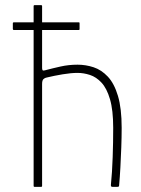

<svg xmlns="http://www.w3.org/2000/svg" viewBox="-20 -728 549 748"><path d="M111 -4Q111 -179 111 -354Q111 -529 111 -704Q111 -708 115 -708Q121 -708 127.5 -708Q134 -708 140 -708Q144 -708 144 -704Q144 -644 144 -583.5Q144 -523 144 -463Q144 -457 146 -454.5Q148 -452 155 -454Q185 -462 216.5 -469Q248 -476 282 -476Q314 -476 344.5 -466Q375 -456 400 -429.5Q425 -403 439.5 -354.5Q454 -306 454 -230Q454 -193 452.5 -153.5Q451 -114 449 -76Q447 -38 444 -5Q444 -2 442 -1Q440 0 435 0Q431 0 427 0Q423 0 419 0Q415 0 413.5 -1.5Q412 -3 412 -7Q417 -57 419 -116Q421 -175 421 -230Q421 -299 408.5 -341.5Q396 -384 375.5 -406Q355 -428 330.5 -436Q306 -444 282 -444Q257 -444 224 -438.5Q191 -433 162 -426Q155 -425 149.5 -420Q144 -415 144 -401V-4Q144 0 140 0H115Q111 0 111 -4ZM34 -611Q32 -611 31 -612.5Q30 -614 30 -615V-637Q30 -639 31 -640Q32 -641 34 -641H287Q289 -641 289.5 -640Q290 -639 290 -637V-615Q290 -614 289.5 -612.5Q289 -611 287 -611Z"/></svg>

Font: Glory Thin
Style: Regular
Weight: 100
Designer: Robert Leuschke
Foundry: Robert Leuschke
Version: Version 1.011